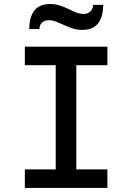

<svg xmlns="http://www.w3.org/2000/svg" viewBox="-20 -931 656 951"><path d="M358 -608V-92H512V0H103V-92H256V-608H103V-700H512V-608ZM290 -810Q266 -821 251.5 -826Q237 -831 222 -831Q202 -831 189 -820Q176 -809 175 -787H125Q125 -846 150 -878.5Q175 -911 229 -911Q255 -911 276 -904Q297 -897 327 -883Q349 -872 364 -867Q379 -862 394 -862Q414 -862 427 -873.5Q440 -885 441 -907H491Q491 -848 466 -815.5Q441 -783 387 -783Q361 -783 340 -790Q319 -797 290 -810Z"/></svg>

Font: Overpass Mono Light
Style: Bold
Weight: 600
Monospace: yes
Designer: Delve Withrington, Dave Bailey
Foundry: Delve Fonts
Version: Version 1.000;DELV;Overpass